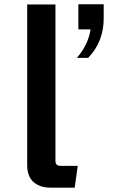

<svg xmlns="http://www.w3.org/2000/svg" viewBox="-20 -851 535 896"><path d="M106.9 -830.1H238.8V-100.1Q238.8 -77.1 261.7 -77.1H342.8L328.6 24.9H217.8Q179.2 24.9 153.8 10.7Q106.9 -14.6 106.9 -80.1ZM345.7 -831.1H463.9V-764.2Q463.9 -656.7 391.6 -581.1H338.9Q391.1 -641.1 402.8 -713.9H345.7Z"/></svg>

Font: FORM UDPGothic
Style: Bold
Weight: 700
Foundry: Pronama LLC
Version: Version 1.051